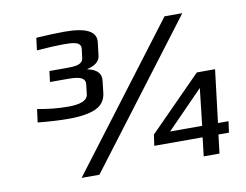

<svg xmlns="http://www.w3.org/2000/svg" viewBox="-73 -760 1102 861"><g transform="rotate(-10 478.0 -329.5)"><path d="M325 -408 320 -365C317 -338 286 -325 229 -325C181 -325 134 -330 89 -339L81 -279C130 -274 177 -271 222 -271C277 -271 318 -278 346 -291C374 -304 390 -326 394 -358L400 -411C405 -445 385 -466 342 -475L341 -476C378 -484 399 -501 402 -527L409 -586C415 -635 369 -659 270 -659C231 -659 188 -657 141 -654L134 -598C188 -602 228 -604 254 -604C297 -604 337 -603 333 -569L328 -529C324 -498 287 -497 250 -497H173L167 -448H244C289 -448 330 -445 325 -408ZM918 -85 925 -136H877L906 -376H823L585 -135L578 -85H798L788 0H860L870 -85ZM805 -136H659L824 -305ZM232 0H313L805 -649H724Z"/></g></svg>

Font: Gamestation Text
Style: Italic
Weight: 400
Designer: Jonas Hecksher
Foundry: Jonas Hecksher, Playtypeª, e-types AS
Version: Version 1.003